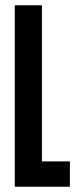

<svg xmlns="http://www.w3.org/2000/svg" viewBox="-20 -708 289 728"><path d="M36 0V-688H139V-96H245V0Z"/></svg>

Font: Saira UltraCondensed
Style: Bold
Weight: 700
Width: 1
Designer: Hector Gatti with collaboration of the Omnibus-Type team
Foundry: Omnibus-Type
Version: Version 1.101